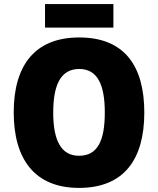

<svg xmlns="http://www.w3.org/2000/svg" viewBox="-20 -908 772 938"><path d="M534 -888H200V-773H534ZM685 -358C685 -587 587 -725 367 -725C149 -725 47 -587 47 -359C47 -130 150 10 366 10C586 10 685 -130 685 -358ZM240 -358C240 -494 277 -571 367 -571C456 -571 492 -495 492 -358C492 -221 457 -147 366 -147C278 -147 240 -223 240 -358Z"/></svg>

Font: Noto Sans Arabic SemCond Blk
Style: Regular
Weight: 900
Width: 4
Designer: Monotype Design Team, Nadine Chahine, Nizar Qandah and Khaled Hosny
Foundry: Monotype Imaging Inc.
Version: Version 2.012